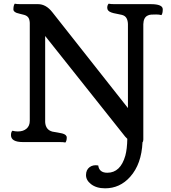

<svg xmlns="http://www.w3.org/2000/svg" viewBox="-20 -771 926 1042"><path d="M105 0Q39.6 0 39.6 -37.6Q39.6 -54.7 47.4 -61.5Q61.5 -57.6 76.9 -57.6Q92.3 -57.6 103.8 -61.5Q115.2 -65.4 124 -72.8Q141.6 -87.9 141.6 -115.2V-647Q140.6 -666.5 133.3 -676.3Q126 -686 111.3 -690.2Q96.7 -694.3 87.2 -696.3Q77.6 -698.2 69.8 -701.2Q52.7 -708.5 52.7 -719.2Q52.7 -741.7 60.1 -751Q70.3 -748.5 91.3 -748.5H186.5Q229.5 -748.5 263.7 -705.1L674.3 -184.6V-640.1Q673.8 -659.7 666.3 -672.9Q658.7 -686 640.9 -690.4Q623 -694.8 609.4 -697Q595.7 -699.2 585 -703.1Q562 -710.9 562 -728.5Q562 -743.2 569.8 -751Q580.1 -748.5 601.1 -748.5H797.9Q863.3 -748.5 863.3 -720.7Q863.3 -697.3 856 -689Q843.8 -692.4 827.9 -692.4Q812 -692.4 800.3 -691.7Q788.6 -690.9 779.3 -685.5Q758.8 -674.3 757.8 -639.6V-13.7Q757.8 -3.4 753.4 1Q748 119.6 686.5 188.5Q630.9 251 550.3 251Q502.9 251 473.6 228Q446.8 207 446.8 179.2Q446.8 150.4 466.8 135.7Q485.8 122.1 513.2 127Q518.1 166.5 562.5 166.5Q633.8 166.5 660.2 73.7Q669.9 38.1 670.9 -17.6Q659.2 -28.3 647.5 -44.4L225.1 -575.7V-108.4Q227.5 -66.4 264.6 -56.6Q278.8 -53.7 292.7 -51.8Q306.6 -49.8 317.4 -46.9Q342.3 -40.5 342.3 -24.4Q342.3 -6.8 335 2.4Q324.7 0 303.7 0Z"/></svg>

Font: Quando
Style: Regular
Weight: 400
Version: Version 1.002